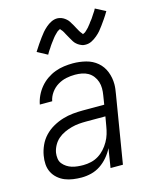

<svg xmlns="http://www.w3.org/2000/svg" viewBox="-115 -830 729 914"><g transform="rotate(-15 250.0 -373.0)"><path d="M173 8Q152 8 131 5Q110 2 91.5 -5.5Q73 -13 57.5 -26.5Q42 -40 33 -58Q24 -76 22.5 -97Q21 -118 25 -140Q29 -164 40 -188.5Q51 -213 69.5 -232.5Q88 -252 112 -265.5Q136 -279 161 -286.5Q186 -294 211 -296.5Q236 -299 261 -299H366L373 -343Q376 -360 376 -377Q376 -394 371 -409.5Q366 -425 356 -438Q346 -451 332 -459Q318 -467 301.5 -470Q285 -473 268 -473Q246 -473 224.5 -468.5Q203 -464 183 -452Q163 -440 149 -420.5Q135 -401 131 -379H70Q74 -401 84 -422Q94 -443 109 -461Q124 -479 143.5 -492.5Q163 -506 184.5 -514Q206 -522 228.5 -525Q251 -528 272 -528Q305 -528 336.5 -520Q368 -512 391.5 -492Q415 -472 426.5 -442.5Q438 -413 438 -381Q438 -369 436.5 -357.5Q435 -346 433 -334L378 0H317L332 -94Q321 -72 304 -52Q287 -32 266 -18Q245 -4 221 2Q197 8 173 8ZM196 -47Q215 -47 234.5 -51.5Q254 -56 271 -66.5Q288 -77 301.5 -92Q315 -107 325 -124.5Q335 -142 340.5 -160.5Q346 -179 349 -198L357 -244H262Q244 -244 226 -242.5Q208 -241 189.5 -236Q171 -231 153.5 -223Q136 -215 121.5 -202.5Q107 -190 97.5 -172.5Q88 -155 85 -137Q83 -123 85 -108.5Q87 -94 95.5 -83.5Q104 -73 115.5 -65.5Q127 -58 140 -54Q153 -50 167.5 -48.5Q182 -47 196 -47ZM356 -598Q351 -598 346 -598.5Q341 -599 336.5 -601Q332 -603 327.5 -605Q323 -607 319 -610Q315 -613 311.5 -616Q308 -619 305 -622.5Q302 -626 299.5 -630Q297 -634 294.5 -638.5Q292 -643 289.5 -647Q287 -651 285 -655Q283 -659 280.5 -663Q278 -667 275.5 -672Q273 -677 270.5 -681.5Q268 -686 265.5 -689.5Q263 -693 259.5 -696.5Q256 -700 256 -702Q256 -701 251 -699Q246 -697 243 -694.5Q240 -692 236 -688Q232 -684 230 -682Q228 -680 226 -678Q224 -676 222 -673.5Q220 -671 217.5 -668Q215 -665 213 -662Q211 -659 208.5 -656Q206 -653 203.5 -649.5Q201 -646 198 -642Q195 -638 192.5 -634Q190 -630 187.5 -626Q185 -622 181.5 -617.5Q178 -613 175.5 -608Q173 -603 170 -598L120 -625Q131 -643 141.5 -658Q152 -673 161 -685.5Q170 -698 178.5 -708Q187 -718 199.5 -729Q212 -740 226.5 -747Q241 -754 256 -754Q261 -754 265.5 -753Q270 -752 275 -750.5Q280 -749 284 -746.5Q288 -744 292 -741.5Q296 -739 299.5 -735.5Q303 -732 306 -729Q309 -726 311.5 -721.5Q314 -717 316.5 -713Q319 -709 321.5 -705Q324 -701 326 -697Q328 -693 330.5 -688.5Q333 -684 335.5 -679.5Q338 -675 340.5 -670.5Q343 -666 345.5 -662.5Q348 -659 351.5 -655Q355 -651 355 -649Q355 -650 360 -652Q365 -654 368 -656.5Q371 -659 375 -663Q379 -667 381 -669Q383 -671 385.5 -673.5Q388 -676 389.5 -678.5Q391 -681 393.5 -683.5Q396 -686 398 -689Q400 -692 402.5 -695.5Q405 -699 408 -702.5Q411 -706 413.5 -709.5Q416 -713 418.5 -717Q421 -721 424 -725.5Q427 -730 430 -734.5Q433 -739 436 -743.5Q439 -748 441 -753L491 -727Q480 -708 469.5 -693Q459 -678 450 -665.5Q441 -653 433 -643.5Q425 -634 412 -623Q399 -612 385 -605Q371 -598 356 -598Z"/></g></svg>

Font: Iosevka Light Oblique
Style: Regular
Weight: 300
Italic angle: -9°
Monospace: yes
Designer: Belleve Invis
Foundry: Belleve Invis
Version: Version 32.5.0; ttfautohint (v1.8.4)